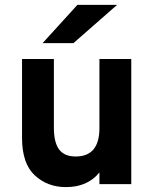

<svg xmlns="http://www.w3.org/2000/svg" viewBox="-20 -752 631 784"><path d="M458 -732 280 -576H154L296 -732ZM70 -189V-511H200V-231Q200 -170 221.5 -141.5Q243 -113 289 -113Q386 -113 386 -229V-511H516V0H386V-48Q338 12 249 12Q174 12 122 -36Q70 -84 70 -189Z"/></svg>

Font: ReCut ExtraBold
Style: Regular
Weight: 800
Designer: Giant Group (for alternate capitals set)
Version: Version 2.002;FEAKit 1.0